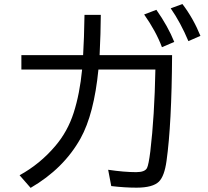

<svg xmlns="http://www.w3.org/2000/svg" viewBox="-20 -889 1020 943"><path d="M85 -618.2H388.2Q393.1 -697.3 395 -815.9H475.1Q474.6 -727.1 469.2 -618.2H825.2Q823.2 -278.8 797.9 -98.6Q787.6 -23.9 760.7 2.9Q730.5 32.7 650.4 32.7Q592.8 32.7 526.4 24.9L511.2 -55.2Q589.8 -43.5 648.9 -43.5Q691.9 -43.5 702.1 -64Q710 -79.6 718.3 -145.5Q738.8 -317.4 743.2 -547.4H463.4Q441.9 -328.6 375.5 -209Q292.5 -60.5 130.4 33.7L76.2 -28.3Q176.8 -83.5 252 -172.4Q312.5 -243.7 341.8 -335Q371.6 -427.7 383.3 -547.4H85ZM775.4 -657.2Q746.1 -735.4 688 -817.9L748 -840.8Q804.7 -760.3 835.9 -683.1ZM905.3 -687Q867.2 -777.8 818.4 -848.1L876 -869.1Q929.2 -799.3 964.4 -712.9Z"/></svg>

Font: FORM UDPGothic
Style: Regular
Weight: 400
Foundry: Pronama LLC
Version: Version 1.05101